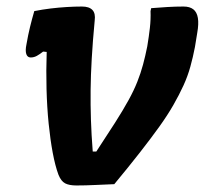

<svg xmlns="http://www.w3.org/2000/svg" viewBox="-20 -563 640 588"><path d="M123 -404 112 -405Q102 -397 93 -392Q84 -387 74 -387Q64 -387 60.5 -397.5Q57 -408 61 -427Q66 -456 72 -480.5Q78 -505 85 -529Q110 -534 135 -537Q160 -540 184.5 -541.5Q209 -543 231 -543Q253 -543 263 -532.5Q273 -522 270 -500Q264 -436 261 -384.5Q258 -333 257.5 -287.5Q257 -242 258.5 -196Q260 -150 264 -99H275Q308 -149 332.5 -187.5Q357 -226 373.5 -256Q390 -286 400.5 -312.5Q411 -339 418 -365Q425 -391 431 -421Q436 -451 439 -477.5Q442 -504 441 -529L443 -538Q468 -540 492.5 -541.5Q517 -543 542 -543Q561 -543 572 -534.5Q583 -526 586 -508Q589 -490 584 -462L577 -419Q571 -388 563 -359Q555 -330 542 -301.5Q529 -273 511 -241.5Q493 -210 467.5 -174.5Q442 -139 408 -95.5Q374 -52 330 1Q302 2 272 3.5Q242 5 214 5Q192 5 179.5 -1.5Q167 -8 159 -28Q149 -55 141.5 -95Q134 -135 129 -184.5Q124 -234 122.5 -290Q121 -346 123 -404Z"/></svg>

Font: Rec Mono Semicasual
Style: Bold Italic
Weight: 700
Italic angle: -10°
Version: Version 1.085; ttfautohint (v1.8.4.7-5d5b)